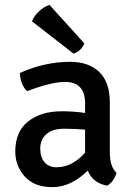

<svg xmlns="http://www.w3.org/2000/svg" viewBox="-20 -759 547 792"><path d="M461 -46Q449 -9 422 7Q363 -4 342 -55Q272 13 196.5 13Q121 13 82 -31Q43 -75 43 -134Q43 -216 96 -258Q149 -300 235 -300Q285 -300 331 -293V-332Q331 -421 249 -421Q191 -421 92 -383Q64 -409 62 -458Q165 -504 269 -504Q346 -504 389.5 -462Q433 -420 433 -337V-132Q433 -70 461 -46ZM213 -69Q277 -69 331 -129V-224Q291 -228 243.5 -228Q196 -228 171 -205.5Q146 -183 146 -146.5Q146 -110 164 -89.5Q182 -69 213 -69ZM184 -739 328 -580Q314 -547 283 -538L112 -671Q120 -693 140.5 -712Q161 -731 184 -739Z"/></svg>

Font: Signika
Style: Regular
Weight: 400
Designer: Anna Giedrys
Foundry: Anna Giedrys
Version: Version 1.001